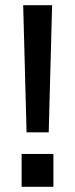

<svg xmlns="http://www.w3.org/2000/svg" viewBox="-20 -717 288 737"><path d="M69 -697H180L167 -209H82ZM63 -126H185V0H63Z"/></svg>

Font: Hanken Grotesk SemiBold
Style: Regular
Weight: 600
Designer: Alfredo Marco Pradil
Foundry: Hanken Design Co.
Version: Version 3.014